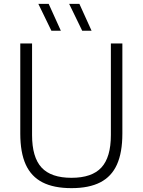

<svg xmlns="http://www.w3.org/2000/svg" viewBox="-20 -965 738 994"><path d="M85 -273.5V-740H146V-266Q146 -151 195 -97.8Q244 -44.5 350 -44.5Q456 -44.5 505 -97.8Q554 -151 554 -266V-740H613.5V-273.5Q613.5 -175.5 585.5 -113.2Q557.5 -51 499.2 -21Q441 9 350 9Q258.5 9 200 -21Q141.5 -51 113.2 -113.2Q85 -175.5 85 -273.5ZM246 -806 178.5 -945H232L295 -806ZM405.5 -806 338 -945H391L454 -806Z"/></svg>

Font: Encode Sans Light
Style: Regular
Weight: 300
Designer: Multiple Designers
Foundry: Impallari Type
Version: Version 2.000